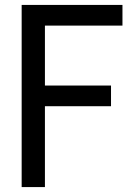

<svg xmlns="http://www.w3.org/2000/svg" viewBox="-20 -760 525 780"><path d="M68 0V-740H477.5V-656H162.5V-412.5H431V-328.5H162.5V0Z"/></svg>

Font: Encode Sans Condensed Medium
Style: Regular
Weight: 500
Width: 3
Designer: Multiple Designers
Foundry: Impallari Type
Version: Version 3.000; ttfautohint (v1.8.3) -l 8 -r 50 -G 200 -x 14 